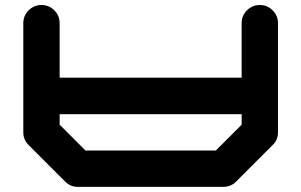

<svg xmlns="http://www.w3.org/2000/svg" viewBox="-20 -728 1174 748"><path d="M1063 -212.4Q1063 -183.1 1042 -162.6L900.4 -21Q879.9 0 850.1 0H283.2Q253.9 0 233.4 -21L91.8 -162.6Q70.8 -183.1 70.8 -212.4V-637.7Q70.8 -667 91.6 -687.7Q112.3 -708.5 141.6 -708.5Q170.9 -708.5 191.7 -687.7Q212.4 -667 212.4 -637.7V-425.3H921.4V-637.7Q921.4 -667 942.1 -687.7Q962.9 -708.5 992.2 -708.5Q1021.5 -708.5 1042.2 -687.7Q1063 -667 1063 -637.7ZM212.4 -283.2V-242.2L313 -141.6H820.8L921.4 -242.2V-283.2Z"/></svg>

Font: Robtronika
Style: Regular
Weight: 400
Designer: GGBot
Version: 1.00